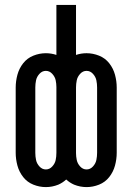

<svg xmlns="http://www.w3.org/2000/svg" viewBox="-20 -755 540 783"><path d="M167 8Q141 8 116 -2Q91 -12 74.5 -33Q58 -54 51 -80Q44 -106 44 -132V-398Q44 -424 51 -450Q58 -476 74.5 -497Q91 -518 116 -528Q141 -538 167 -538Q189 -538 210 -531V-735H290V-531Q311 -538 333 -538Q359 -538 384 -528Q409 -518 425.5 -497Q442 -476 449 -450Q456 -424 456 -398V-132Q456 -106 449 -80Q442 -54 425.5 -33Q409 -12 384 -2Q359 8 333 8Q307 8 282 -2Q264 -10 250 -23Q236 -10 218 -2Q193 8 167 8ZM167 -64Q182 -64 193 -76Q204 -88 207 -102Q210 -116 210 -132V-400Q210 -414 207 -428Q204 -442 193 -454Q182 -466 167 -466Q152 -466 141 -454Q130 -442 127 -427.5Q124 -413 124 -398V-132Q124 -117 127 -102.5Q130 -88 141 -76Q152 -64 167 -64ZM333 -64Q348 -64 359 -76Q370 -88 373 -102.5Q376 -117 376 -132V-398Q376 -413 373 -427.5Q370 -442 359 -454Q348 -466 333 -466Q318 -466 307 -454Q296 -442 293 -427.5Q290 -413 290 -398V-131Q290 -117 293 -102.5Q296 -88 307 -76Q318 -64 333 -64Z"/></svg>

Font: Iosevka SS08
Style: Regular
Weight: 400
Monospace: yes
Designer: Belleve Invis
Foundry: Belleve Invis
Version: 2.1.0; ttfautohint (v1.8.2)